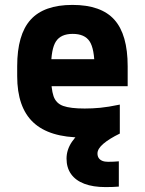

<svg xmlns="http://www.w3.org/2000/svg" viewBox="-20 -550 590 782"><path d="M316 10Q181 10 115.5 -51.5Q50 -113 50 -240V-280Q50 -409 104.5 -469.5Q159 -530 275 -530Q392 -530 446 -469.5Q500 -409 500 -280V-199H123V-309H393L365 -274Q365 -351 345 -381.5Q325 -412 276 -412Q228 -412 208 -381.5Q188 -351 188 -274V-246Q188 -188 198 -158.5Q208 -129 237.5 -118.5Q267 -108 325 -108Q356 -108 388 -111Q420 -114 468 -124V-6Q433 1 393 5.5Q353 10 316 10ZM410 212Q359 212 323.5 198.5Q288 185 269.5 159Q251 133 251 96Q251 60 273 27.5Q295 -5 340 -39L468 -6Q425 15 401 35.5Q377 56 377 75Q377 86 382 93.5Q387 101 396.5 105Q406 109 420 109Q431 109 442.5 108.5Q454 108 464 107V210Q452 211 438.5 211.5Q425 212 410 212Z"/></svg>

Font: M PLUS Code Latin SemiExpanded
Style: Bold
Weight: 700
Width: 6
Designer: Coji Morishita
Foundry: UNDERFOREST DESIGN
Version: Version 1.002; ttfautohint (v1.8.3)